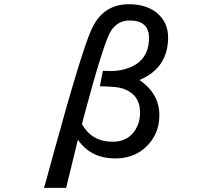

<svg xmlns="http://www.w3.org/2000/svg" viewBox="-20 -783 1040 923"><path d="M297.9 120.1H191.4L195.3 107.4L206.1 69.3L235.4 -38.1Q370.1 -529.3 418 -637.7Q472.7 -762.7 599.6 -762.7Q694.3 -762.7 747.1 -709Q788.1 -666 788.1 -603.5Q788.1 -456.1 650.4 -398.4Q746.1 -333 746.1 -229.5Q746.1 -131.8 673.8 -69.3Q617.2 -21.5 534.2 -21.5Q416 -21.5 354.5 -111.3L342.8 -63.5Q300.8 107.4 297.9 120.1ZM374 -185.5Q422.9 -101.6 520.5 -101.6Q581.1 -101.6 615.2 -138.7Q653.3 -180.7 653.3 -242.2Q653.3 -329.1 570.3 -357.4Q541 -367.2 460 -368.2L474.6 -442.4H485.4Q506.8 -441.4 510.7 -441.4Q561.5 -441.4 602.5 -458Q696.3 -495.1 696.3 -600.6Q696.3 -684.6 602.5 -684.6Q544.9 -684.6 511.7 -631.8Q477.5 -575.2 380.9 -213.9Z"/></svg>

Font: MotoyaLCedar
Style: W3 mono
Weight: 400
Version: Version 1.01